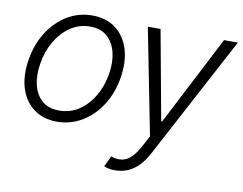

<svg xmlns="http://www.w3.org/2000/svg" viewBox="-81 -664 1237 979"><g transform="rotate(10 538.0 -174.5)"><path d="M236.8 11.7Q165 11.2 116 -25.1Q66.9 -61.5 46.6 -126Q26.4 -190.4 40 -274.9Q53.7 -357.4 94 -420.2Q134.3 -482.9 193.1 -518.1Q252 -553.2 321.8 -553.2Q393.6 -553.2 442.4 -516.6Q491.2 -480 511.5 -415.3Q531.7 -350.6 518.1 -266.1Q504.9 -184.1 464.6 -121.6Q424.3 -59.1 365.5 -23.9Q306.6 11.2 236.8 11.7ZM237.8 -46.4Q295.9 -46.4 341.6 -77.6Q387.2 -108.9 417 -160.6Q446.8 -212.4 456.5 -274.9Q466.8 -335.4 454.8 -385.3Q442.9 -435.1 409.4 -465.3Q376 -495.6 320.8 -495.6Q263.2 -495.6 217.3 -463.9Q171.4 -432.1 141.6 -380.1Q111.8 -328.1 102.1 -266.1Q91.8 -206.1 103.3 -156Q114.7 -106 148.4 -76.2Q182.1 -46.4 237.8 -46.4ZM572.8 204.1Q554.2 204.6 538.3 201.2Q522.5 197.8 513.7 192.9L540.5 137.7L543 138.7Q586.4 153.8 620.8 136.2Q655.3 118.7 687.5 58.6L717.3 2.9L609.4 -545.9H675.3L760.3 -82.5H765.1L1003.9 -545.9H1075.7L739.7 85.9Q718.8 126.5 692.4 152.8Q666 179.2 636.2 191.7Q606.4 204.1 572.8 204.1Z"/></g></svg>

Font: Inter Tight Light
Style: Italic
Weight: 300
Italic angle: -9.39999°
Designer: Rasmus Andersson
Foundry: rsms
Version: Version 3.004